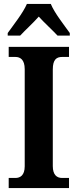

<svg xmlns="http://www.w3.org/2000/svg" viewBox="-20 -951 392 971"><path d="M19 -784V-771H82C106 -797 149 -836 176 -867C202 -838 250 -794 271 -771H333V-784C306 -822 255 -886 237 -931H116C97 -886 46 -822 19 -784ZM24 0H329V-51H294C268 -51 247 -66 247 -111V-600C247 -650 266 -663 294 -663H329V-714H24V-663H58C82 -663 105 -650 105 -601V-110C105 -64 82 -51 58 -51H24Z"/></svg>

Font: Noto Serif Ethiopic Condensed
Style: Bold
Weight: 700
Width: 3
Designer: Monotype Design Team
Foundry: Monotype Imaging Inc.
Version: Version 2.102